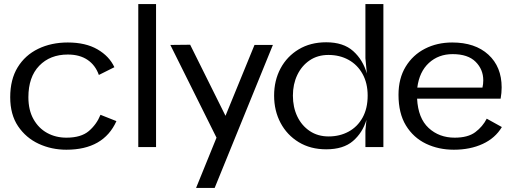

<svg xmlns="http://www.w3.org/2000/svg" viewBox="-20 -720 2518 940"><path d="M305 13Q232 13 169.5 -16Q107 -45 68.5 -102Q30 -159 30 -244Q30 -331 66.5 -390.5Q103 -450 167 -481Q231 -512 312 -512Q399 -512 457 -478.5Q515 -445 540 -391L464 -353Q447 -401 408.5 -427Q370 -453 312 -453Q225 -453 172 -398Q119 -343 119 -244Q119 -181 144 -136.5Q169 -92 211 -69Q253 -46 305 -46Q377 -46 415 -78.5Q453 -111 472 -158L550 -127Q487 13 305 13Z M657 0V-700H744V0Z M940 200 1040 -46 814 -500 911 -501 1084 -153 1226 -500H1316L1031 200Z M1577 11Q1500 11 1442.5 -24Q1385 -59 1353.5 -118.5Q1322 -178 1322 -252Q1322 -326 1353.5 -385Q1385 -444 1442.5 -478.5Q1500 -513 1577 -513Q1661 -513 1709 -470Q1757 -427 1776 -360L1769 -435V-700H1857V0H1769V-81L1774 -133Q1755 -70 1708 -29.5Q1661 11 1577 11ZM1589 -52Q1643 -52 1686.5 -75.5Q1730 -99 1755 -144Q1780 -189 1780 -252Q1780 -313 1755 -358Q1730 -403 1686.5 -427Q1643 -451 1588 -451Q1535 -451 1496 -424.5Q1457 -398 1435.5 -353Q1414 -308 1414 -252Q1414 -195 1435.5 -150Q1457 -105 1496.5 -78.5Q1536 -52 1589 -52Z M2437 -98Q2405 -44 2343.5 -15.5Q2282 13 2202 13Q2127 13 2065.5 -16.5Q2004 -46 1967.5 -105.5Q1931 -165 1931 -256Q1931 -336 1966 -393.5Q2001 -451 2060.5 -481.5Q2120 -512 2194 -512Q2306 -512 2371 -452.5Q2436 -393 2436 -292Q2436 -265 2431 -237H2022Q2027 -141 2078.5 -93.5Q2130 -46 2206 -46Q2271 -46 2307 -73Q2343 -100 2363 -139ZM2196 -455Q2127 -455 2080 -412Q2033 -369 2023 -291H2342Q2344 -300 2345 -308.5Q2346 -317 2346 -327Q2346 -380 2308.5 -417.5Q2271 -455 2196 -455Z"/></svg>

Font: Panamera Medium
Style: Regular
Weight: 500
Designer: Bastien Sozeau
Foundry: NBR — Bastien Sozeau
Version: Version 3.002; ttfautohint (v1.8.4.7-5d5b);gftools[0.9.33]